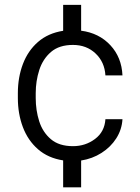

<svg xmlns="http://www.w3.org/2000/svg" viewBox="-20 -664 586 803"><path d="M285.2 -52.7Q337.4 -52.7 377.4 -82.8Q417.5 -112.8 420.9 -165.5H492.2Q489.7 -122.1 466.3 -85.4Q442.9 -48.8 404.5 -24.4Q366.2 0 319.3 7.3V119.6H244.1V6.8Q181.2 -2.9 138.9 -39.8Q96.7 -76.7 75.7 -132.3Q54.7 -188 54.7 -253.9V-274.4Q54.7 -340.3 75.7 -396Q96.7 -451.7 138.9 -488.5Q181.2 -525.4 244.1 -535.2V-643.6H319.3V-535.6Q394 -525.9 441.4 -475.1Q488.8 -424.3 492.2 -348.6H420.9Q417.5 -404.8 379.6 -440.4Q341.8 -476.1 285.2 -476.1Q227.5 -476.1 193.4 -446.8Q159.2 -417.5 144.3 -371.3Q129.4 -325.2 129.4 -274.4V-253.9Q129.4 -202.6 144 -156.7Q158.7 -110.8 192.9 -81.8Q227.1 -52.7 285.2 -52.7Z"/></svg>

Font: Vazirmatn RD UI Light
Style: Regular
Weight: 300
Designer: Saber Rastikerdar
Foundry: Saber Rastikerdar
Version: Version 33.003